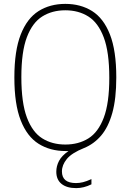

<svg xmlns="http://www.w3.org/2000/svg" viewBox="-20 -769 673 989"><path d="M372.5 200Q324 200 297 178.2Q270 156.5 270 115.5Q270 86.5 284.2 59.5Q298.5 32.5 333 9H317.5Q238.5 9 179 -28.2Q119.5 -65.5 86.8 -148.8Q54 -232 54 -370Q54 -508 86.8 -591.2Q119.5 -674.5 178.5 -711.8Q237.5 -749 316.5 -749Q395.5 -749 454.5 -712Q513.5 -675 546.2 -591.8Q579 -508.5 579 -370Q579 -260.5 558.5 -187.2Q538 -114 500.8 -70.5Q463.5 -27 413 -6.5Q349.5 19 324.2 50Q299 81 299 114Q299 174 371.5 174Q389 174 407.5 169.5Q426 165 451 153.5V180.5Q411.5 200 372.5 200ZM316.5 -24.5Q384.5 -24.5 435.2 -56Q486 -87.5 514.5 -162.8Q543 -238 543 -368Q543 -500.5 514.5 -576.2Q486 -652 435.2 -684Q384.5 -716 316.5 -716Q248.5 -716 197.8 -684.2Q147 -652.5 118.5 -577.5Q90 -502.5 90 -372Q90 -239.5 118.5 -163.8Q147 -88 197.8 -56.2Q248.5 -24.5 316.5 -24.5Z"/></svg>

Font: Encode Sans Semi Condensed Thin
Style: Regular
Weight: 100
Width: 4
Designer: Multiple Designers
Foundry: Impallari Type
Version: Version 3.000; ttfautohint (v1.8.3) -l 8 -r 50 -G 200 -x 14 